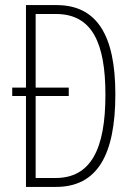

<svg xmlns="http://www.w3.org/2000/svg" viewBox="-20 -734 527 754"><path d="M202 -714H82V-390H28V-357H82V0H200C361 0 433 -124 433 -364C433 -595 361 -714 202 -714ZM200 -679C342 -679 394 -565 394 -362C394 -147 336 -35 198 -35H120V-357H250V-390H120V-679Z"/></svg>

Font: Noto Sans Sinhala UI ExtraCondensed ExtraLight
Style: Regular
Weight: 200
Width: 2
Designer: Jelle Bosma - Monotype Design Team
Foundry: Monotype Imaging Inc.
Version: Version 2.006